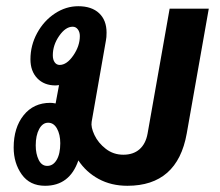

<svg xmlns="http://www.w3.org/2000/svg" viewBox="-20 -588 707 618"><path d="M652 -560 581 -158Q551 10 390 10Q338 10 297.5 -12Q257 -34 232 -72V-71Q204 10 125 10Q76 10 50 -26.5Q24 -63 24 -113Q24 -177 56 -217Q88 -257 142 -257Q149 -257 159 -255L170 -314L159 -313Q122 -313 100 -336Q78 -359 78 -397Q78 -442 99.5 -481.5Q121 -521 156.5 -544.5Q192 -568 232 -568Q275 -568 299 -545.5Q323 -523 323 -483Q323 -467 321 -458L275 -196Q272 -179 284 -153.5Q296 -128 320.5 -109Q345 -90 377 -90Q409 -90 429 -107.5Q449 -125 455 -158L526 -560ZM237 -472Q237 -485 230.5 -493.5Q224 -502 214 -502Q191 -502 170.5 -472.5Q150 -443 150 -410Q150 -396 156 -387.5Q162 -379 172 -379Q195 -379 216 -409.5Q237 -440 237 -472ZM174 -127Q174 -155 163.5 -174Q153 -193 135 -193Q117 -193 106 -172.5Q95 -152 95 -120Q95 -93 104.5 -73.5Q114 -54 132 -54Q151 -54 162.5 -73.5Q174 -93 174 -127Z"/></svg>

Font: KoHo
Style: Bold Italic
Weight: 700
Italic angle: -10°
Version: Version 1.000; ttfautohint (v1.6)